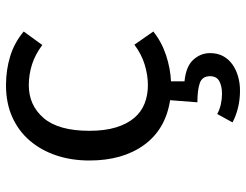

<svg xmlns="http://www.w3.org/2000/svg" viewBox="-110 -469 820 640"><g transform="rotate(-90 300.0 -149.0)"><path d="M366 141Q366 115 343 107Q320 99 279 99L286 8Q189 -7 137 -78.5Q85 -150 85 -261Q85 -321 102 -371.5Q119 -422 151 -459.5Q183 -497 229.5 -518Q276 -539 336 -539Q387 -539 432.5 -525Q478 -511 515 -480L470 -418Q438 -442 404.5 -452.5Q371 -463 336 -463Q269 -463 226.5 -413.5Q184 -364 184 -261Q184 -209 195.5 -172Q207 -135 227 -111.5Q247 -88 275 -77Q303 -66 336 -66Q369 -66 404 -76.5Q439 -87 471 -111L515 -48Q480 -20 436 -5.5Q392 9 349 11V56Q399 61 421 85.5Q443 110 443 141Q443 166 433 184.5Q423 203 405.5 215.5Q388 228 365.5 234.5Q343 241 318 241Q287 241 259.5 234Q232 227 212 216L240 165Q254 173 272 177Q290 181 307 181Q333 181 349.5 172Q366 163 366 141Z"/></g></svg>

Font: Wlorlttqgufhjawjgtejqphaquk
Style: Regular
Weight: 400
Monospace: yes
Designer: Carrois Corporate & Edenspiekermann
Foundry: Carrois Corporate GbR & Edenspiekermann AG
Version: Version 2.001